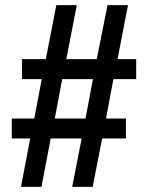

<svg xmlns="http://www.w3.org/2000/svg" viewBox="-20 -718 578 750"><path d="M62 12 98 -177H26V-255H114L143 -409H66V-487H159L200 -698H280L239 -487H358L400 -698H480L439 -487H512V-409H423L394 -255H472V-177H379L342 12H262L299 -177H178L142 12ZM194 -255H314L343 -409H223Z"/></svg>

Font: Archivo SemiCondensed Medium
Style: Regular
Weight: 500
Width: 4
Designer: Hector Gatti
Foundry: Omnibus-Type
Version: Version 2.001